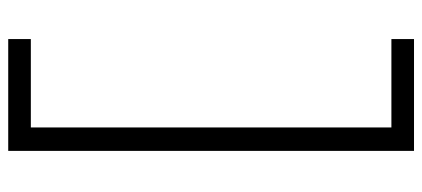

<svg xmlns="http://www.w3.org/2000/svg" viewBox="-300 -553 1027 467"><g transform="rotate(90 213.5 -319.5)"><path d="M347 174H75V119H290V-758H75V-813H347Z"/></g></svg>

Font: Be Vietnam Light
Style: Regular
Weight: 300
Designer: Gabriel Lam
Foundry: TypeRant
Version: Version 4.000